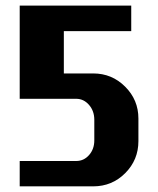

<svg xmlns="http://www.w3.org/2000/svg" viewBox="-20 -660 560 680"><path d="M470.2 -160.2Q470.2 -93.8 423.6 -46.9Q377 0 310.1 0H49.8V-89.8H250Q276.9 -89.8 295.4 -110.8Q314 -131.8 314 -163.1V-235.8Q314 -267.1 295.2 -288.6Q276.4 -310.1 250 -310.1H49.8V-640.1H444.8V-549.8H206.1V-399.9H310.1Q376.5 -399.9 423.3 -353Q470.2 -306.2 470.2 -240.2Z"/></svg>

Font: Laconic
Style: Bold
Weight: 700
Designer: Robby Woodard
Version: Version 1.000